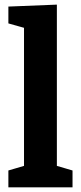

<svg xmlns="http://www.w3.org/2000/svg" viewBox="-20 -798 345 818"><path d="M222.3 -81.7 212 -94.3 289 -71.7V0H15.7V-71.7L92.7 -94.3L82.3 -81.7V-687L91.3 -677L15.7 -698.3V-770L222.3 -778.3Z"/></svg>

Font: Bitter Thin
Style: Regular
Weight: 100
Designer: Sol Matas, and Bitter project Authors
Foundry: Sol Matas
Version: Version 2.002